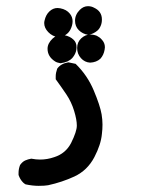

<svg xmlns="http://www.w3.org/2000/svg" viewBox="-20 -270 540 621"><path d="M135.7 329.1Q125 331.1 105 331.1Q85 331.1 62.5 326.2Q57.6 323.2 54.7 320.3Q44.9 310.5 40 295.9Q40 292 40 289.1Q40 276.4 44.9 263.7Q52.7 252.9 61.5 249Q70.3 245.1 81.1 243.2Q96.7 246.1 109.4 246.1Q132.8 246.1 155.3 238.3Q192.4 226.6 210 192.4Q228.5 155.3 228.5 136.2Q228.5 117.2 219.7 88.4Q210.9 59.6 194.8 35.6Q178.7 11.7 160.2 -13.7Q160.2 -19.5 160.2 -23.4Q160.2 -34.2 165 -47.9Q176.8 -64.5 201.2 -68.4L224.6 -63.5Q262.7 -26.4 283.2 22.5Q303.7 71.3 308.6 99.6Q311.5 117.2 311.5 132.8Q311.5 148.4 309.6 163.1Q306.6 197.3 285.2 238.3Q262.7 281.2 220.7 300.8Q180.7 319.3 135.7 329.1ZM133.8 -112.3Q133.8 -129.9 150.4 -145.5Q163.1 -157.2 178.7 -157.2Q183.6 -157.2 188.5 -156.2Q207 -152.3 217.8 -141.6Q227.5 -132.8 227.5 -117.2Q227.5 -101.6 218.8 -88.9Q213.9 -81.1 208 -77.1Q202.1 -73.2 198.2 -71.3Q188.5 -67.4 175.8 -65.4Q164.1 -67.4 158.2 -71.3Q133.8 -86.9 133.8 -112.3ZM271.5 -158.2Q283.2 -158.2 293 -154.3Q302.7 -149.4 308.6 -142.6Q319.3 -131.8 319.3 -117.2Q319.3 -113.3 318.4 -109.4Q315.4 -91.8 304.7 -80.1Q292 -68.4 271.5 -67.4Q253.9 -68.4 241.7 -82Q229.5 -95.7 229.5 -114.7Q229.5 -133.8 242.7 -146Q255.9 -158.2 271.5 -158.2ZM123 -195.3Q123 -199.2 124 -203.1Q127.9 -221.7 139.6 -232.9Q151.4 -244.1 166 -244.1Q169.9 -244.1 174.8 -243.2Q195.3 -239.3 206.1 -225.6Q214.8 -214.8 214.8 -201.2Q214.8 -188.5 208 -174.8Q197.3 -153.3 168.9 -149.4Q149.4 -152.3 136.2 -166Q123 -179.7 123 -195.3ZM265.6 -157.2Q247.1 -160.2 234.9 -172.4Q222.7 -184.6 222.7 -203.1Q222.7 -222.7 238.3 -238.3Q250 -250 264.6 -250Q275.4 -250 284.2 -245.1Q309.6 -233.4 309.6 -207Q309.6 -195.3 305.7 -186.5Q301.8 -176.8 294.9 -170.9Q282.2 -160.2 265.6 -157.2Z"/></svg>

Font: JasonHandwriting2
Style: SemiBold
Weight: 600
Version: Version 1.04.7